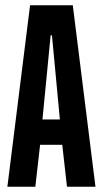

<svg xmlns="http://www.w3.org/2000/svg" viewBox="-20 -708 390 728"><path d="M8 0 94 -688H256L342 0H234L216 -159H132L114 0ZM141 -255H207L177 -574H172Z"/></svg>

Font: Saira Ultra Condensed
Style: Bold
Weight: 700
Width: 1
Designer: Hector Gatti with collaboration of the Omnibus-Type team
Foundry: Omnibus-Type
Version: Version 1.001; ttfautohint (v1.8)